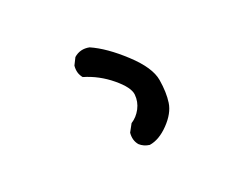

<svg xmlns="http://www.w3.org/2000/svg" viewBox="-60 -921 621 496"><g transform="rotate(-20 250.0 -673.5)"><path d="M279 -528Q263 -530 252 -540Q240 -554 242 -575L254 -597Q270 -607 279.5 -625Q289 -643 287 -663.5Q285 -684 251 -712Q217 -740 176 -752Q164 -766 166 -787L176 -807Q194 -823 219 -818Q260 -800 307 -756.5Q354 -713 360 -677Q366 -641 362 -613.5Q358 -586 332 -559Q306 -532 279 -528Z"/></g></svg>

Font: NaniFont Regular
Style: Regular
Weight: 400
Designer: Nanigashitei
Version: Version 1.036